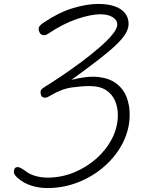

<svg xmlns="http://www.w3.org/2000/svg" viewBox="-20 -951 728 975"><path d="M219.5 4Q178.5 4 140 -8.2Q101.5 -20.5 75.5 -42.5Q50.5 -63 50.5 -75.8Q50.5 -88.5 55.5 -96.5Q60 -102.5 71 -102.5Q82 -102.5 109 -82.5Q128 -67 158.2 -58Q188.5 -49 220.5 -49Q292 -49 356.2 -75.5Q420.5 -102 470.8 -147Q521 -192 549.8 -249Q578.5 -306 578.5 -367Q578.5 -404 564.8 -437.8Q551 -471.5 519.2 -492.8Q487.5 -514 433.5 -514Q398.5 -514 345.5 -507Q292.5 -500 231 -463Q216 -453.5 204.8 -455.2Q193.5 -457 189.5 -465.5Q185.5 -475 185.8 -485.5Q186 -496 203 -507Q245 -533 295 -566.8Q345 -600.5 394.2 -637.2Q443.5 -674 484.8 -709.8Q526 -745.5 550.8 -775.8Q575.5 -806 575.5 -826Q575.5 -849.5 551.8 -864Q528 -878.5 490 -878.5Q442 -878.5 371.2 -854.8Q300.5 -831 222.5 -778.5Q210 -770.5 198.5 -772.8Q187 -775 182 -784.5Q176 -794.5 176.5 -807.2Q177 -820 203 -837Q277.5 -887.5 348.8 -909.2Q420 -931 479 -931Q528.5 -931 563 -918.8Q597.5 -906.5 615.2 -883.8Q633 -861 633 -829.5Q633 -805 616.5 -778.2Q600 -751.5 565 -718.8Q530 -686 475 -643.8Q420 -601.5 343 -545.5Q424.5 -566.5 481 -559.8Q537.5 -553 572.2 -526Q607 -499 622.8 -458Q638.5 -417 638.5 -369Q638.5 -295.5 605 -228.2Q571.5 -161 513 -108.8Q454.5 -56.5 379 -26.2Q303.5 4 219.5 4Z"/></svg>

Font: Edu AU VIC WA NT Pre
Style: Regular
Weight: 400
Designer: Tina and Corey Anderson, Eben Sorkin, Mirko Velimirovic
Foundry: Google for Education
Version: Version 1.001